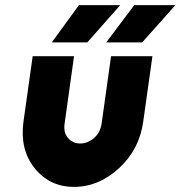

<svg xmlns="http://www.w3.org/2000/svg" viewBox="-20 -720 707 752"><path d="M396 -554H537L667 -700H506ZM183 -554H322L451 -700H289ZM108 -500 72 -244Q57 -135 115 -62Q174 12 270 12Q367 12 447 -62Q526 -135 541 -244L577 -500H415L378 -236Q373 -201 349 -180Q324 -158 294 -158Q265 -158 246 -180Q228 -201 233 -236L270 -500Z"/></svg>

Font: Unageo
Style: Black-Italic
Weight: 900
Designer: Richard Sepsi
Foundry: Richard Sepsi
Version: Version 2.000